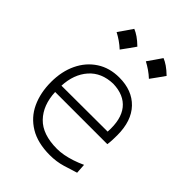

<svg xmlns="http://www.w3.org/2000/svg" viewBox="-217 -857 977 977"><g transform="rotate(45 271.0 -368.5)"><path d="M317.9 10.3Q365.2 10.3 407.5 -2.4Q449.7 -15.1 479.5 -24.9L476.1 -78.1Q448.7 -65.4 421.4 -56.4Q394 -47.4 368.7 -42.7Q343.3 -38.1 321.3 -38.1Q216.8 -38.1 165.3 -91.6Q113.8 -145 109.9 -236.3H485.4Q487.8 -252 488.5 -268.3Q489.3 -284.7 489.3 -304.2Q489.3 -407.2 435.5 -463.4Q381.8 -519.5 289.1 -519.5Q219.2 -519.5 167.5 -485.8Q115.7 -452.1 87.4 -393.1Q59.1 -334 59.1 -257.8Q59.1 -180.2 87.2 -119.6Q115.2 -59.1 172.9 -24.4Q230.5 10.3 317.9 10.3ZM441.4 -282.7 109.9 -281.7Q113.8 -366.7 160.6 -419.9Q207.5 -473.1 290 -475.1Q369.1 -472.7 408.2 -424.1Q447.3 -375.5 441.4 -282.7ZM378 -748.3Q364.5 -728.5 351.9 -710.2Q339.3 -691.9 325.9 -673.1Q345.2 -662.9 364.3 -649.8Q383.3 -636.6 400 -621Q414 -639.8 427.1 -658.4Q440.3 -676.9 453.2 -695.2Q431.1 -716.6 412.6 -729.3Q394.1 -741.9 378 -748.3ZM167.5 -748.3Q154.1 -728.5 141.5 -710.2Q128.9 -691.9 115.4 -673.1Q134.8 -662.9 153.8 -649.8Q172.9 -636.6 189.5 -621Q203.5 -639.8 216.7 -658.4Q229.8 -676.9 242.7 -695.2Q220.7 -716.6 202.2 -729.3Q183.6 -741.9 167.5 -748.3Z"/></g></svg>

Font: Pinar-VF-FD
Style: Regular
Weight: 300
Designer: Amin Abedi
Version: Version 3.0